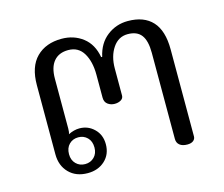

<svg xmlns="http://www.w3.org/2000/svg" viewBox="-79 -602 832 714"><g transform="rotate(-15 337.0 -245.0)"><path d="M78 -90V-356Q78 -427 114 -463Q150 -499 211 -499Q258 -499 292.5 -472.5Q327 -446 336 -395H340Q351 -445 386 -472Q421 -499 466 -499Q528 -499 560.5 -463.5Q593 -428 593 -356V-21Q593 -11 585 -4.5Q577 2 562 2Q543 2 532.5 -6.5Q522 -15 522 -30V-362Q522 -408 505.5 -430Q489 -452 453 -452Q417 -452 395.5 -420Q374 -388 374 -341V-237Q374 -226 364 -220Q354 -214 340 -214Q325 -214 313.5 -222.5Q302 -231 302 -248V-336Q302 -387 282.5 -419.5Q263 -452 224 -452Q188 -452 168.5 -429Q149 -406 149 -362V-170Q149 -156 146 -149Q168 -160 189 -160Q222 -160 245.5 -137Q269 -114 269 -78Q269 -39 243 -15Q217 9 177 9Q132 9 105 -18.5Q78 -46 78 -90ZM225 -77Q225 -101 211 -115Q197 -129 176 -129Q155 -129 141 -115Q127 -101 127 -77Q127 -54 141 -40Q155 -26 176 -26Q197 -26 211 -40Q225 -54 225 -77Z"/></g></svg>

Font: Maitree
Style: Regular
Weight: 400
Designer: CadsonDemak Team
Foundry: CadsonDemak
Version: Version 1.000